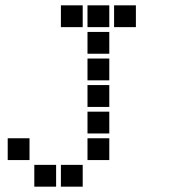

<svg xmlns="http://www.w3.org/2000/svg" viewBox="-20 -711 640 722"><path d="M210 -691Q209 -691 209 -691Q209 -691 209 -690V-610Q209 -609 209 -609Q209 -609 210 -609H290Q291 -609 291 -609Q291 -609 291 -610V-690Q291 -691 291 -691Q291 -691 290 -691ZM310 -691Q309 -691 309 -691Q309 -691 309 -690V-610Q309 -609 309 -609Q309 -609 310 -609H390Q391 -609 391 -609Q391 -609 391 -610V-690Q391 -691 391 -691Q391 -691 390 -691ZM410 -691Q409 -691 409 -691Q409 -691 409 -690V-610Q409 -609 409 -609Q409 -609 410 -609H490Q491 -609 491 -609Q491 -609 491 -610V-690Q491 -691 491 -691Q491 -691 490 -691ZM310 -591Q309 -591 309 -591Q309 -591 309 -590V-510Q309 -509 309 -509Q309 -509 310 -509H390Q391 -509 391 -509Q391 -509 391 -510V-590Q391 -591 391 -591Q391 -591 390 -591ZM310 -491Q309 -491 309 -491Q309 -491 309 -490V-410Q309 -409 309 -409Q309 -409 310 -409H390Q391 -409 391 -409Q391 -409 391 -410V-490Q391 -491 391 -491Q391 -491 390 -491ZM310 -391Q309 -391 309 -391Q309 -391 309 -390V-310Q309 -309 309 -309Q309 -309 310 -309H390Q391 -309 391 -309Q391 -309 391 -310V-390Q391 -391 391 -391Q391 -391 390 -391ZM310 -291Q309 -291 309 -291Q309 -291 309 -290V-210Q309 -209 309 -209Q309 -209 310 -209H390Q391 -209 391 -209Q391 -209 391 -210V-290Q391 -291 391 -291Q391 -291 390 -291ZM10 -191Q9 -191 9 -191Q9 -191 9 -190V-110Q9 -109 9 -109Q9 -109 10 -109H90Q91 -109 91 -109Q91 -109 91 -110V-190Q91 -191 91 -191Q91 -191 90 -191ZM310 -191Q309 -191 309 -191Q309 -191 309 -190V-110Q309 -109 309 -109Q309 -109 310 -109H390Q391 -109 391 -109Q391 -109 391 -110V-190Q391 -191 391 -191Q391 -191 390 -191ZM110 -91Q109 -91 109 -91Q109 -91 109 -90V-10Q109 -9 109 -9Q109 -9 110 -9H190Q191 -9 191 -9Q191 -9 191 -10V-90Q191 -91 191 -91Q191 -91 190 -91ZM210 -91Q209 -91 209 -91Q209 -91 209 -90V-10Q209 -9 209 -9Q209 -9 210 -9H290Q291 -9 291 -9Q291 -9 291 -10V-90Q291 -91 291 -91Q291 -91 290 -91Z"/></svg>

Font: Doto ExtraBold
Style: Regular
Weight: 800
Monospace: yes
Version: Version 1.000